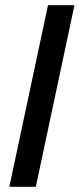

<svg xmlns="http://www.w3.org/2000/svg" viewBox="-20 -720 307 740"><path d="M16 0 165 -700H267L118 0Z"/></svg>

Font: Red Hat Display SemiBold
Style: Italic
Weight: 600
Italic angle: -12°
Designer: Pentagram, MCKL
Foundry: Pentagram, MCKL
Version: Version 1.023